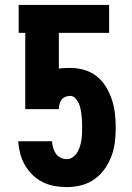

<svg xmlns="http://www.w3.org/2000/svg" viewBox="-20 -755 540 783"><path d="M253 8Q227 8 202 3.5Q177 -1 154 -12.5Q131 -24 112.5 -42Q94 -60 81.5 -82Q69 -104 62.5 -128.5Q56 -153 54 -179H192Q193 -166 196.5 -153Q200 -140 207.5 -129Q215 -118 227 -112Q239 -106 253 -106Q266 -106 277 -114Q288 -122 295 -133.5Q302 -145 306 -158Q310 -171 312 -184Q314 -197 314.5 -210.5Q315 -224 315 -237Q315 -249 314.5 -261.5Q314 -274 312.5 -286Q311 -298 308.5 -310.5Q306 -323 301 -334Q296 -345 287 -354.5Q278 -364 266 -364Q256 -364 246.5 -360Q237 -356 231 -348Q225 -340 222.5 -330Q220 -320 220 -310H83V-621H56V-735H425V-621H220V-475Q231 -477 242.5 -477.5Q254 -478 266 -478Q295 -478 323 -470Q351 -462 373.5 -444.5Q396 -427 411.5 -402Q427 -377 436 -349.5Q445 -322 448.5 -293.5Q452 -265 452 -236V-235Q452 -205 448.5 -175.5Q445 -146 434.5 -118Q424 -90 406.5 -65.5Q389 -41 365 -24Q341 -7 311.5 0.5Q282 8 253 8Z"/></svg>

Font: Iosevka Heavy
Style: Regular
Weight: 900
Monospace: yes
Designer: Belleve Invis
Foundry: Belleve Invis
Version: Version 32.5.0; ttfautohint (v1.8.4)